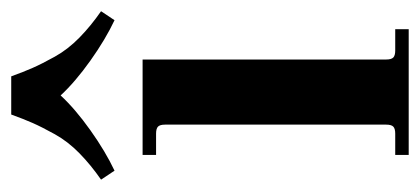

<svg xmlns="http://www.w3.org/2000/svg" viewBox="-223 -525 748 342"><g transform="rotate(-90 151.0 -354.0)"><path d="M46 0H270V-24H232C226 -24 221.8 -25.2 219.5 -27.5C217.2 -29.8 216 -34 216 -40V-474H46V-450H84C90 -450 94.2 -448.8 96.5 -446.5C98.8 -444.2 100 -440 100 -434V-40C100 -34 98.8 -29.8 96.5 -27.5C94.2 -25.2 90 -24 84 -24H46ZM2 -548 18 -524C40.7 -534.7 64.7 -549 90 -567C115.3 -585 136 -602.7 152 -620C168 -602.7 188.7 -585 214 -567C239.3 -549 263.3 -534.7 286 -524L302 -548C284.7 -560 269 -572.8 255 -586.5C241 -600.2 229.7 -614.8 221 -630.5C212.3 -646.2 205.7 -659.3 201 -670C196.3 -680.7 191.3 -693.3 186 -708H118C112.7 -693.3 107.7 -680.7 103 -670C98.3 -659.3 91.7 -646.2 83 -630.5C74.3 -614.8 63 -600.2 49 -586.5C35 -572.8 19.3 -560 2 -548Z"/></g></svg>

Font: Km Standard TT
Style: Bold
Weight: 700
Designer: Alexey Kryukov <alexios@thessalonica.org.ru>
Version: Version 2.0.2